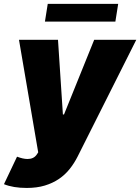

<svg xmlns="http://www.w3.org/2000/svg" viewBox="-45 -747 710 972"><path d="M41.2 46.2Q56.1 51.8 69.6 54.9Q83.1 57.9 94.8 57.9Q110.1 57.9 122 52.2Q133.9 46.5 142 34.1L148.4 24.1L51.1 -545.5H248.6L273.4 -167.6H279.1L431.8 -545.5H644.9L348 45.5Q331 79.2 307.9 108.3Q284.8 137.4 253.6 158.7Q222.3 180 182 192.3Q141.7 204.5 90.2 204.5Q21.7 204.5 -24.9 185.4ZM182.5 -637.8 196.7 -727.3H553.3L539.1 -637.8Z"/></svg>

Font: Inter P Black
Style: Italic
Weight: 900
Italic angle: -9.40001°
Designer: Rasmus Andersson
Foundry: rsms
Version: Version 3.018;git-588b23468